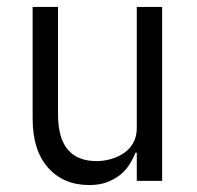

<svg xmlns="http://www.w3.org/2000/svg" viewBox="-20 -521 568 553"><path d="M374 -81H370Q363 -63 352 -46Q341 -29 325 -16.5Q309 -4 287.5 4Q266 12 237 12Q163 12 118.5 -38Q74 -88 74 -179V-501H147V-193Q147 -124 175 -90.5Q203 -57 258 -57Q279 -57 300 -63Q321 -69 337.5 -80.5Q354 -92 364 -110Q374 -128 374 -153V-501H447V0H374Z"/></svg>

Font: PlemolJP
Style: Regular
Weight: 400
Monospace: yes
Version: v2.0.4; ttfautohint (v1.8.4.7-5d5b-dirty) -l 6 -r 45 -G 200 